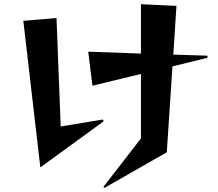

<svg xmlns="http://www.w3.org/2000/svg" viewBox="-20 -817 1040 914"><path d="M472 73 651 -158V-465L420 -409L400 -571L651 -562V-797L820 -789L805 -557L967 -552L968 -542L801 -501L774 -92L478 77ZM249 -731 269 -215 469 -248 474 -240 172 -20 91 -718Z"/></svg>

Font: Tiejili SC
Style: Regular
Weight: 400
Designer: Buernia
Foundry: Ershou Xiaoxi Press
Version: Version 1.100